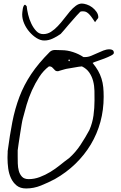

<svg xmlns="http://www.w3.org/2000/svg" viewBox="-20 -1065 683 1086"><path d="M22.5 -169.9Q22.5 -171.9 22.5 -177.2Q22.5 -182.6 22.9 -189.5Q23.4 -196.3 23.4 -201.7Q23.4 -207 23.4 -210Q35.2 -299.8 49.8 -375Q64.5 -450.2 89.8 -517.1Q115.2 -584 156.2 -645.5Q197.3 -707 261.7 -771.5Q274.4 -783.2 293.5 -782.2Q312.5 -781.2 329.1 -781.2Q360.4 -781.2 393.1 -770.5Q425.8 -759.8 452.1 -742.2H460.9Q478.5 -742.2 496.1 -749.5Q513.7 -756.8 530.8 -764.6Q547.9 -772.5 564.9 -779.3Q582 -786.1 599.6 -786.1Q609.4 -786.1 616.7 -781.7Q624 -777.3 624 -765.6Q624 -758.8 607.9 -750.5Q591.8 -742.2 570.3 -733.9Q548.8 -725.6 529.3 -719.2Q509.8 -712.9 503.9 -709Q522.5 -686.5 534.7 -665Q546.9 -643.6 554.2 -620.1Q561.5 -596.7 564 -571.8Q566.4 -546.9 566.4 -517.6Q566.4 -443.4 547.9 -375.5Q529.3 -307.6 493.7 -248Q458 -188.5 406.7 -138.7Q355.5 -88.9 290 -51.8Q252.9 -32.2 211.9 -15.6Q170.9 1 127.9 1Q94.7 1 74.2 -15.6Q53.7 -32.2 42 -57.6Q30.3 -83 26.4 -112.8Q22.5 -142.6 22.5 -169.9ZM80.1 -180.7Q80.1 -163.1 80.6 -140.6Q81.1 -118.2 86.4 -98.6Q91.8 -79.1 104.5 -65.4Q117.2 -51.8 142.6 -51.8Q173.8 -51.8 205.1 -63.5Q236.3 -75.2 265.1 -92.8Q293.9 -110.4 320.3 -131.8Q346.7 -153.3 371.1 -170.9Q407.2 -203.1 435.1 -245.1Q462.9 -287.1 485.4 -329.1Q502.9 -369.1 508.8 -411.6Q514.6 -454.1 514.6 -497.1Q514.6 -522.5 514.2 -551.3Q513.7 -580.1 506.8 -606.4Q500 -632.8 484.9 -654.8Q469.7 -676.8 443.4 -689.5Q437.5 -689.5 425.3 -687.5Q413.1 -685.5 399.4 -683.1Q385.7 -680.7 374 -678.7Q362.3 -676.8 356.4 -675.8Q355.5 -675.8 348.1 -673.8Q340.8 -671.9 332.5 -669.4Q324.2 -667 317.4 -665Q310.5 -663.1 308.6 -662.1H306.6Q296.9 -662.1 292 -666.5Q287.1 -670.9 283.2 -675.8Q279.3 -680.7 273.9 -685.1Q268.6 -689.5 258.8 -689.5H256.8Q225.6 -666 202.1 -629.9Q178.7 -593.8 160.6 -553.7Q142.6 -513.7 130.4 -472.2Q118.2 -430.7 109.4 -395.5Q106.4 -385.7 102.1 -359.9Q97.7 -334 93.3 -305.2Q88.9 -276.4 85 -250.5Q81.1 -224.6 80.1 -214.8ZM371.1 -728.5Q367.2 -728.5 367.2 -723.6Q367.2 -718.8 371.1 -718.8Q375 -718.8 375 -723.6Q375 -728.5 371.1 -728.5ZM105.5 -983.4Q105.5 -987.3 106.4 -996.6Q107.4 -1005.9 108.9 -1015.1Q110.4 -1024.4 113.8 -1031.2Q117.2 -1038.1 121.1 -1038.1L124 -1037.1Q125 -1036.1 127 -1033.7Q128.9 -1031.2 130.9 -1030.3Q132.8 -1009.8 139.2 -982.4Q145.5 -955.1 157.7 -930.2Q169.9 -905.3 186 -888.7Q202.1 -872.1 224.6 -872.1Q248 -872.1 268.1 -884.8Q288.1 -897.5 306.6 -917Q325.2 -936.5 342.3 -959Q359.4 -981.4 375.5 -1000.5Q391.6 -1019.5 408.7 -1032.2Q425.8 -1044.9 443.4 -1044.9Q454.1 -1044.9 470.7 -1039.6Q487.3 -1034.2 501.5 -1023.4Q515.6 -1012.7 525.9 -998Q536.1 -983.4 536.1 -966.8Q536.1 -965.8 535.6 -965.8Q535.2 -965.8 535.2 -964.8V-962.9Q533.2 -960.9 526.4 -951.7Q519.5 -942.4 517.6 -939.5Q509.8 -951.2 502.4 -961.9Q495.1 -972.7 487.3 -981.4Q479.5 -990.2 470.7 -995.6Q461.9 -1001 450.2 -1001Q443.4 -1001 439.5 -1000.5Q435.5 -1000 432.6 -997.1Q429.7 -994.1 425.8 -989.7Q421.9 -985.4 414.1 -977.5Q409.2 -971.7 396 -957Q382.8 -942.4 368.7 -925.8Q354.5 -909.2 341.8 -894Q329.1 -878.9 323.2 -873Q302.7 -858.4 278.8 -847.2Q254.9 -835.9 230.5 -835.9Q209 -835.9 187 -849.6Q165 -863.3 146.5 -884.8Q127.9 -906.2 116.7 -932.1Q105.5 -958 105.5 -983.4Z"/></svg>

Font: Cedarville Cursive
Style: Regular
Weight: 400
Designer: Kimberly Geswein
Foundry: Kimberly Geswein
Version: Version 1.001 2010